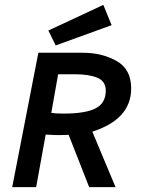

<svg xmlns="http://www.w3.org/2000/svg" viewBox="-20 -766 597 786"><path d="M30 0ZM30 0H128L167 -215Q197 -213 208 -213Q246 -213 261 -214L345 0H453L358 -227Q517 -278 517 -404Q517 -483 457 -516.5Q397 -550 320 -550H137ZM287 -462Q345 -462 379 -447.5Q413 -433 413 -395Q413 -344 371.5 -322.5Q330 -301 240 -301Q207 -301 190 -304L218 -462ZM437 -663 208 -580 178 -641 403 -746Z"/></svg>

Font: Cambay Devanagari
Style: Bold Italic
Weight: 700
Designer: Pooja Saxena
Foundry: Pooja Saxena
Version: Version 1.005;PS 001.005;hotconv 1.0.70;makeotf.lib2.5.58329